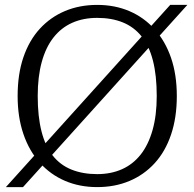

<svg xmlns="http://www.w3.org/2000/svg" viewBox="-20 -747 794 784"><path d="M377 -674Q320 -674 275 -654Q230 -634 198.5 -594Q167 -554 150.5 -494Q134 -434 134 -355Q134 -271 149.5 -210.5Q165 -150 195.5 -111.5Q226 -73 272 -54.5Q318 -36 377 -36Q433 -36 478 -56Q523 -76 554.5 -116Q586 -156 603 -216Q620 -276 620 -355Q620 -439 604.5 -499.5Q589 -560 558 -598.5Q527 -637 481.5 -655.5Q436 -674 377 -674ZM377 17Q305 17 245.5 -8.5Q186 -34 142.5 -82.5Q99 -131 75.5 -200Q52 -269 52 -355Q52 -444 75.5 -513Q99 -582 142.5 -629.5Q186 -677 245.5 -702Q305 -727 377 -727Q449 -727 508.5 -701.5Q568 -676 611.5 -627.5Q655 -579 678.5 -510.5Q702 -442 702 -355Q702 -267 678.5 -197.5Q655 -128 611.5 -80.5Q568 -33 508.5 -8Q449 17 377 17ZM4 17 675 -727H745L74 17Z"/></svg>

Font: Roboto Serif SemiCondensed Light
Style: Regular
Weight: 300
Width: 4
Designer: Greg Gazdowicz
Foundry: Commercial Type
Version: Version 1.007